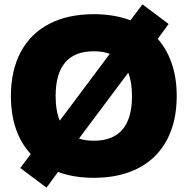

<svg xmlns="http://www.w3.org/2000/svg" viewBox="-20 -805 854 880"><path d="M73 -35 121 -99Q30 -198 30 -365Q30 -482 75 -566.5Q120 -651 205.5 -695.5Q291 -740 410 -740Q503 -740 578 -712L633 -785L753 -695L703 -627Q745 -579 767.5 -513Q790 -447 790 -365Q790 -248 745 -163.5Q700 -79 614.5 -34.5Q529 10 410 10Q318 10 246 -17L193 55ZM254 -252 483 -558Q452 -570 410 -570Q235 -570 235 -365Q235 -297 254 -252ZM410 -160Q585 -160 585 -365Q585 -427 568 -472L342 -170Q371 -160 410 -160Z"/></svg>

Font: Enso Black
Style: Regular
Weight: 900
Designer: Coji Morishita
Foundry: UNDERFOREST DESIGN
Version: Version 1.000